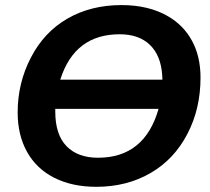

<svg xmlns="http://www.w3.org/2000/svg" viewBox="-20 -718 818 748"><path d="M453.1 -698.2Q559.6 -698.2 634.3 -654.8Q695.3 -619.6 728.3 -558.6Q761.2 -497.6 761.2 -415.5Q761.2 -355.5 748.5 -300.5Q735.8 -245.6 710 -196.3Q658.7 -97.2 566.2 -43.7Q473.6 9.8 355 9.8Q261.2 9.8 191.4 -25.4Q122.1 -60.5 85.4 -126.2Q48.8 -191.9 48.8 -279.8Q48.8 -395 100.6 -494.1Q151.9 -593.3 243.2 -645.8Q334.5 -698.2 453.1 -698.2ZM446.3 -584.5Q358.4 -584.5 300.5 -540.3Q242.7 -496.1 214.8 -407.7H612.8L611.8 -426.8Q606.4 -502.4 563.7 -543.5Q521 -584.5 446.3 -584.5ZM361.8 -103.5Q543.5 -103.5 597.7 -293.9H195.3V-283.7Q195.3 -193.4 239.3 -148.4Q283.2 -103.5 361.8 -103.5Z"/></svg>

Font: Arimo
Style: Italic
Weight: 400
Italic angle: -12°
Designer: Steve Matteson
Foundry: Monotype Imaging Inc.
Version: Version 1.33